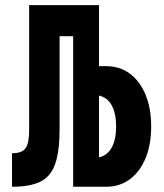

<svg xmlns="http://www.w3.org/2000/svg" viewBox="-20 -713 626 733"><path d="M25.9 0V-127.9Q63.5 -127.9 77.4 -147Q91.3 -166 91.3 -217.3V-693.4H357.9V-460.4H385.3Q437 -460.4 475.6 -431.9Q514.2 -403.3 535.6 -351.6Q557.1 -299.8 557.1 -230Q557.1 -160.6 535.6 -108.9Q514.2 -57.1 475.6 -28.6Q437 0 385.3 0H259.3V-574.7H207.5V-220.7Q207.5 -136.2 190.9 -87.9Q174.3 -39.6 134.8 -19.8Q95.2 0 25.9 0ZM357.9 -112.3Q389.6 -119.1 406.5 -149.7Q423.3 -180.2 423.3 -230Q423.3 -280.3 406.5 -310.8Q389.6 -341.3 357.9 -348.1Z"/></svg>

Font: Cascadia Code PL
Style: Bold
Weight: 700
Monospace: yes
Designer: Aaron Bell
Foundry: Saja Typeworks
Version: Version 2404.023; ttfautohint (v1.8.4)